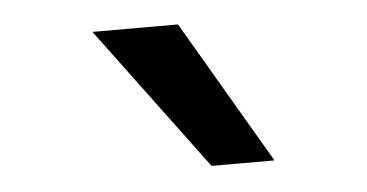

<svg xmlns="http://www.w3.org/2000/svg" viewBox="-34 -902 818 428"><g transform="rotate(-5 375.0 -687.5)"><path d="M376.7 -848 564.6 -527.3H423.8L185.4 -848Z"/></g></svg>

Font: Martian Mono Custom sWd Rg
Style: Regular
Weight: 400
Width: 6
Monospace: yes
Designer: Alex Havermale
Foundry: Evil Martians
Version: Version 1.000